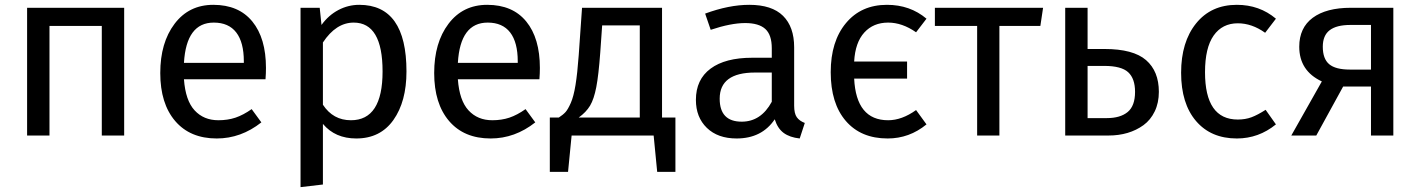

<svg xmlns="http://www.w3.org/2000/svg" viewBox="-20 -559 5859 792"><path d="M399.9 0V-452.1H184.1V0H91.8V-526.9H492.2V0Z M1077.1 -278.8Q1077.1 -256.3 1075.2 -231.9H738.8Q745.1 -144.5 782.7 -103.8Q820.3 -63 880.9 -63Q919.4 -63 951.4 -73.7Q983.4 -84.5 1018.1 -108.9L1058.1 -54.2Q974.1 12.2 874 12.2Q764.2 12.2 702.6 -59.8Q641.1 -131.8 641.1 -257.8Q641.1 -382.8 700.2 -460.9Q759.3 -539.1 859.9 -539.1Q964.8 -539.1 1021 -470.2Q1077.1 -401.4 1077.1 -278.8ZM985.8 -299.8V-306.2Q985.8 -384.3 954.6 -425Q923.3 -465.8 861.8 -465.8Q748.5 -465.8 738.8 -299.8Z M1461.9 -539.1Q1656.7 -539.1 1656.7 -264.2Q1656.7 -140.1 1602.8 -64Q1548.8 12.2 1449.7 12.2Q1362.3 12.2 1312 -47.9V202.1L1219.7 212.9V-526.9H1298.8L1306.2 -456.1Q1335 -496.1 1375.7 -517.6Q1416.5 -539.1 1461.9 -539.1ZM1427.7 -63Q1558.1 -63 1558.1 -264.2Q1558.1 -465.8 1439 -465.8Q1366.2 -465.8 1312 -383.8V-127Q1354 -63 1427.7 -63Z M2207 -278.8Q2207 -256.3 2205.1 -231.9H1868.7Q1875 -144.5 1912.6 -103.8Q1950.2 -63 2010.7 -63Q2049.3 -63 2081.3 -73.7Q2113.3 -84.5 2147.9 -108.9L2188 -54.2Q2104 12.2 2003.9 12.2Q1894 12.2 1832.5 -59.8Q1771 -131.8 1771 -257.8Q1771 -382.8 1830.1 -460.9Q1889.2 -539.1 1989.7 -539.1Q2094.7 -539.1 2150.9 -470.2Q2207 -401.4 2207 -278.8ZM2115.7 -299.8V-306.2Q2115.7 -384.3 2084.5 -425Q2053.2 -465.8 1991.7 -465.8Q1878.4 -465.8 1868.7 -299.8Z M2710.9 -74.2H2766.1V149.9H2690.9L2676.3 0H2337.9L2323.2 149.9H2248V-74.2H2285.2Q2303.2 -85.9 2313 -96.9Q2322.8 -107.9 2334.5 -134.3Q2346.2 -160.6 2354 -208.5Q2361.8 -256.3 2367.2 -331.1L2380.9 -526.9H2710.9ZM2619.1 -74.2V-454.1H2463.9L2456.1 -342.8Q2449.2 -249 2439.7 -199.7Q2430.2 -150.4 2414.1 -123.3Q2397.9 -96.2 2367.2 -74.2Z M3255.9 -123Q3255.9 -90.8 3266.8 -75.4Q3277.8 -60.1 3299.8 -51.8L3278.8 12.2Q3237.8 7.8 3212.6 -10.7Q3187.5 -29.3 3175.8 -66.9Q3122.6 12.2 3018.6 12.2Q2940.9 12.2 2895.8 -31.5Q2850.6 -75.2 2850.6 -147Q2850.6 -231 2911.1 -275.9Q2971.7 -320.8 3082.5 -320.8H3163.6V-359.9Q3163.6 -415.5 3136.7 -439.7Q3109.9 -463.9 3053.7 -463.9Q2995.1 -463.9 2911.6 -436L2888.7 -502.9Q2986.8 -539.1 3070.8 -539.1Q3164.1 -539.1 3210 -493.7Q3255.9 -448.2 3255.9 -363.8ZM3039.6 -57.1Q3119.1 -57.1 3163.6 -139.2V-259.8H3094.7Q2948.7 -259.8 2948.7 -151.9Q2948.7 -57.1 3039.6 -57.1Z M3643.6 -63Q3700.2 -63 3758.8 -105L3801.8 -45.9Q3731 12.2 3641.6 12.2Q3531.2 12.2 3469 -60.1Q3406.7 -132.3 3406.7 -261.2Q3406.7 -388.2 3469.5 -463.6Q3532.2 -539.1 3638.7 -539.1Q3733.9 -539.1 3801.8 -481.9L3758.8 -425.8Q3701.7 -465.8 3643.6 -465.8Q3582.5 -465.8 3545.2 -424.8Q3507.8 -383.8 3503.4 -305.2H3721.7V-234.9H3503.4Q3511.7 -63 3643.6 -63Z M4282.7 -526.9 4271.5 -452.1H4102.5V0H4010.7V-452.1H3836.4V-526.9Z M4536.1 -356.9Q4654.8 -356.9 4707.5 -311Q4760.3 -265.1 4760.3 -180.2Q4760.3 -134.8 4743.2 -99.4Q4726.1 -64 4696.8 -42.7Q4667.5 -21.5 4631.1 -10.7Q4594.7 0 4553.2 0H4374V-526.9H4466.3V-356.9ZM4545.4 -71.8Q4601.1 -71.8 4631.6 -96.9Q4662.1 -122.1 4662.1 -180.2Q4662.1 -234.9 4633.8 -261Q4605.5 -287.1 4535.2 -287.1H4466.3V-71.8Z M5082 -539.1Q5175.3 -539.1 5243.2 -481.9L5198.7 -423.8Q5144 -462.9 5085.9 -462.9Q5022 -462.9 4986.3 -412.4Q4950.7 -361.8 4950.7 -261.2Q4950.7 -65.9 5085.9 -65.9Q5117.2 -65.9 5142.6 -75.4Q5168 -85 5200.7 -106L5243.2 -45.9Q5171.9 12.2 5082 12.2Q4975.1 12.2 4913.6 -59.8Q4852.1 -131.8 4852.1 -258.8Q4852.1 -385.7 4913.8 -462.4Q4975.6 -539.1 5082 -539.1Z M5552.2 -526.9H5727.5V0H5635.3V-202.1H5520.5L5409.7 0H5306.6L5432.6 -223.1Q5339.4 -266.6 5339.4 -366.2Q5339.4 -444.3 5395 -485.6Q5450.7 -526.9 5552.2 -526.9ZM5548.3 -272H5635.3V-456.1H5550.3Q5493.2 -456.1 5464.8 -434.3Q5436.5 -412.6 5436.5 -366.2Q5436.5 -316.4 5462.9 -294.2Q5489.3 -272 5548.3 -272Z"/></svg>

Font: FiraGO
Style: Regular
Weight: 400
Designer: bBox Type
Foundry: bBox Type GmbH
Version: Version 1.001;PS 001.001;hotconv 1.0.88;makeotf.lib2.5.64775